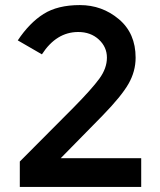

<svg xmlns="http://www.w3.org/2000/svg" viewBox="-20 -736 629 756"><path d="M288 -610Q202 -610 145 -522L50 -577Q96 -646 151.5 -681Q207 -716 294.5 -716Q382 -716 448 -660.5Q514 -605 514 -509Q514 -455 486 -406Q458 -357 383 -280L219 -113H536V0H58V-100L270 -313Q341 -385 371 -426Q401 -467 401 -509Q401 -551 369 -580.5Q337 -610 288 -610Z"/></svg>

Font: Montserrat_am3
Style: Regular
Weight: 400
Designer: Julieta Ulanovsky
Foundry: Julieta Ulanovsky, Armenina letters added by Vahan Hovhannisyan
Version: Version 2.001